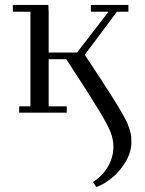

<svg xmlns="http://www.w3.org/2000/svg" viewBox="-20 -459 589 782"><path d="M32.2 -411.1V-439H176.8L178.2 -411.1V-245.1H293.9L421.9 -411.1H350.1V-439H502.9V-411.1H456.1L325.2 -235.8Q362.8 -179.2 382.6 -148.9Q402.3 -118.7 426 -81.8Q449.7 -44.9 460.2 -27.3Q470.7 -9.8 483.4 12.9Q496.1 35.6 500.2 46.4Q504.4 57.1 509 72.3Q513.7 87.4 514.4 97.4Q515.1 107.4 515.1 121.1Q515.1 160.2 491.7 199.7Q468.3 239.3 436 265.4Q403.8 291.5 372.1 303.2L358.9 282.2Q397.5 257.8 419.7 219.5Q441.9 181.2 441.9 138.2Q441.9 108.9 430.2 78.9Q418.5 48.8 379.6 -15.1Q340.8 -79.1 250 -217.8H178.2V-25.9H252V0H58.1V-25.9H104V-411.1Z"/></svg>

Font: Dehuti Alt
Style: Book
Weight: 400
Version: Version 1.2